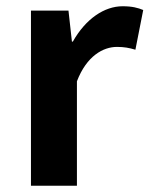

<svg xmlns="http://www.w3.org/2000/svg" viewBox="-20 -594 478 614"><path d="M79 0H226V-334C257 -415 310 -444 354 -444C377 -444 393 -441 413 -435L438 -562C421 -569 403 -574 372 -574C314 -574 254 -534 213 -461H210L199 -560H79Z"/></svg>

Font: Noto Sans JP
Style: Bold
Weight: 700
Designer: Ryoko NISHIZUKA  (kana, bopomofo & ideographs); Paul D. Hunt (Latin, Greek & Cyrillic); Sandoll Communications , Soo-you
Foundry: Adobe
Version: Version 2.002;hotconv 1.0.116;makeotfexe 2.5.65601